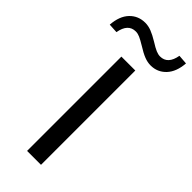

<svg xmlns="http://www.w3.org/2000/svg" viewBox="-372 -970 1015 1015"><g transform="rotate(45 135.0 -462.5)"><path d="M83 0V-705H187V0ZM-27 -778 -80 -781Q-75 -849 -40.5 -885Q-6 -921 46 -921Q69 -921 92.5 -912Q116 -903 149 -883Q179 -864 196 -857Q213 -850 227 -850Q284 -850 297 -925L350 -921Q345 -854 310.5 -817.5Q276 -781 225 -781Q202 -781 177.5 -790.5Q153 -800 118 -822Q90 -839 74 -846Q58 -853 43 -853Q-14 -853 -27 -778Z"/></g></svg>

Font: Mulish SemiBold
Style: Regular
Weight: 600
Designer: Vernon Adams
Foundry: Vernon Adams
Version: Version 3.603; ttfautohint (v1.8.3)